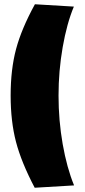

<svg xmlns="http://www.w3.org/2000/svg" viewBox="-20 -829 398 902"><path d="M327 -798Q294 -719 274.5 -607.5Q255 -496 255 -380Q255 -263 274.5 -152Q294 -41 328 42L143 53Q80 -67 55 -163Q30 -259 30 -380Q30 -503 55.5 -598.5Q81 -694 144 -809Z"/></svg>

Font: Dela Gothic One
Style: Regular
Weight: 400
Designer: aratakana
Foundry: aratakana
Version: Version 1.004